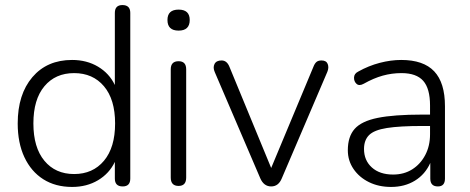

<svg xmlns="http://www.w3.org/2000/svg" viewBox="-20 -731 1858 759"><path d="M265 8Q199 8 151 -22.5Q103 -53 76.5 -109.5Q50 -166 50 -243Q50 -358 108 -426Q166 -494 265 -494Q323 -494 367.5 -467.5Q412 -441 434 -395V-680Q434 -711 464 -711Q495 -711 495 -680V-25Q495 6 465 6Q434 6 434 -25V-91Q412 -45 367.5 -18.5Q323 8 265 8ZM273 -43Q347 -43 391 -95.5Q435 -148 435 -243Q435 -338 391 -390Q347 -442 273 -442Q199 -442 155.5 -390Q112 -338 112 -243Q112 -148 155.5 -95.5Q199 -43 273 -43Z M686 -610Q642 -610 642 -652Q642 -693 686 -693Q730 -693 730 -652Q730 -610 686 -610ZM686 4Q655 4 655 -29V-457Q655 -489 686 -489Q716 -489 716 -457V-29Q716 4 686 4Z M1052 6Q1023 6 1009 -26L829 -446Q821 -464 828 -478Q835 -492 856 -492Q877 -492 887 -467L1052 -67L1219 -467Q1224 -480 1231 -486Q1238 -492 1251 -492Q1270 -492 1275.5 -478Q1281 -464 1274 -447L1094 -26Q1081 6 1052 6Z M1526 8Q1477 8 1438.5 -11Q1400 -30 1377.5 -63Q1355 -96 1355 -137Q1355 -191 1382 -221.5Q1409 -252 1473 -265Q1537 -278 1649 -278H1680V-314Q1680 -381 1653 -411.5Q1626 -442 1567 -442Q1529 -442 1493 -432Q1457 -422 1418 -400Q1400 -390 1389.5 -399.5Q1379 -409 1379.5 -424.5Q1380 -440 1396 -448Q1437 -471 1481 -482.5Q1525 -494 1566 -494Q1654 -494 1696.5 -449Q1739 -404 1739 -311V-25Q1739 6 1711 6Q1681 6 1681 -25V-87Q1661 -42 1620.5 -17Q1580 8 1526 8ZM1534 -41Q1577 -41 1609.5 -61.5Q1642 -82 1661 -118Q1680 -154 1680 -200V-233H1650Q1560 -233 1509.5 -225Q1459 -217 1439 -197Q1419 -177 1419 -142Q1419 -97 1450 -69Q1481 -41 1534 -41Z"/></svg>

Font: Nunito Light
Style: Regular
Weight: 300
Designer: Vernon Adams
Foundry: Vernon Adams
Version: Version 3.601; ttfautohint (v1.8.2.53-6de2)